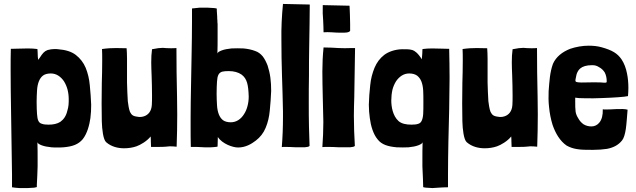

<svg xmlns="http://www.w3.org/2000/svg" viewBox="-20 -747 3229 975"><path d="M79 208H121C134 207 145 207 154 206L167 203V192C168 177 171 112 171 98V51C171 32 171 6 170 -25C171 -19 179 -14 192 -9C205 -4 222 -1 241 1C251 2 261 2 271 2C281 2 292 2 303 1C349 -3 378 -14 400 -40C423 -69 434 -112 439 -147C442 -169 443 -192 443 -215C442 -248 439 -281 436 -314C433 -347 426 -376 415 -403C404 -429 387 -451 365 -468C343 -485 313 -494 275 -497C269 -498 263 -498 257 -498C245 -498 234 -496 222 -493C205 -487 196 -476 182 -454L174 -443L172 -458C171 -478 171 -497 170 -498C155 -500 139 -501 121 -501C89 -501 61 -499 35 -499C34 -468 34 -430 34 -389C34 -322 35 -249 36 -192C38 -91 41 116 41 138V204C52 206 64 207 79 208ZM227 -114C213 -114 202 -115 194 -118C185 -120 179 -125 175 -133C171 -141 169 -153 168 -168C167 -183 166 -203 166 -229C166 -250 167 -269 168 -287C169 -305 172 -320 177 -333C182 -346 189 -356 198 -363C207 -370 221 -374 238 -374C252 -374 265 -370 276 -363C287 -356 297 -346 305 -334C313 -321 319 -307 323 -292C327 -276 329 -260 329 -243C329 -234 329 -224 328 -214C327 -204 325 -194 322 -185C316 -158 303 -140 286 -128C270 -118 250 -114 227 -114Z M610 6C631 6 653 3 673 -4C693 -11 726 -30 745 -54C746 -45 746 -36 746 -29L747 -1H778C818 0 834 -4 842 -4C850 -4 870 -3 877 -2C879 -58 880 -112 880 -166C880 -197 879 -227 879 -257C877 -339 876 -421 876 -503C866 -502 856 -502 847 -502C831 -502 818 -503 807 -504C793 -504 777 -502 752 -497C749 -475 748 -455 748 -430C748 -410 749 -388 750 -361C751 -334 752 -292 752 -262C752 -245 752 -228 751 -214C749 -182 733 -163 710 -156C704 -154 697 -153 691 -153C687 -153 684 -153 680 -154C652 -157 648 -165 640 -179C634 -194 631 -218 629 -233C628 -246 625 -311 625 -328V-364V-450C625 -469 624 -487 623 -502C605 -502 588 -503 570 -503C548 -503 525 -502 498 -498C499 -482 499 -461 499 -438C499 -400 498 -358 497 -326C497 -306 496 -258 496 -221C496 -184 497 -148 497 -131C498 -91 504 -38 519 -25C545 -2 579 6 610 6Z M1189 2C1227 2 1257 -16 1279 -33C1301 -50 1318 -71 1329 -98C1340 -124 1347 -153 1350 -186C1353 -219 1356 -252 1357 -285C1357 -308 1356 -331 1353 -353C1350 -375 1345 -395 1339 -414C1332 -432 1324 -448 1314 -461C1303 -474 1291 -483 1276 -488C1258 -495 1238 -499 1217 -501C1195 -502 1174 -502 1155 -501C1136 -499 1119 -496 1106 -491C1093 -486 1085 -481 1084 -475C1085 -506 1085 -532 1085 -551V-598V-625C1084 -631 1084 -637 1084 -643C1083 -648 1083 -655 1083 -662L1081 -692V-703C1081 -704 1077 -705 1068 -706C1059 -707 1048 -707 1035 -708H993L955 -704V-638C955 -583 954 -527 953 -472C952 -417 951 -362 950 -309C949 -255 948 -202 948 -151V-106C948 -70 948 -35 949 -1C970 -1 992 -1 1017 1C1042 2 1064 1 1084 -2C1085 -3 1085 -6 1085 -9C1085 -13 1086 -29 1086 -42V-51C1110 -16 1162 2 1189 2ZM1152 -126C1135 -126 1121 -130 1112 -137C1103 -144 1096 -154 1091 -167C1086 -180 1083 -195 1082 -213C1081 -230 1080 -250 1080 -271C1080 -297 1081 -318 1082 -333C1083 -348 1085 -359 1089 -367C1093 -375 1099 -380 1108 -383C1116 -385 1127 -386 1141 -386C1168 -386 1190 -380 1207 -368C1235 -347 1241 -316 1243 -257C1243 -240 1241 -224 1237 -209C1233 -193 1227 -179 1219 -167C1211 -154 1201 -144 1190 -137C1179 -130 1166 -126 1152 -126Z M1484 1H1527C1540 0 1549 -2 1552 -6C1551 -33 1550 -65 1549 -104C1548 -142 1548 -183 1548 -227C1548 -271 1548 -317 1549 -364C1549 -411 1549 -457 1550 -501C1551 -545 1551 -586 1552 -625L1553 -724L1417 -727C1411 -666 1408 -606 1409 -545C1409 -484 1410 -424 1412 -363C1414 -302 1416 -242 1417 -181V-151C1417 -100 1415 -50 1411 0C1415 -1 1420 -1 1428 -1C1445 -1 1464 0 1484 1Z M1706 -581H1717C1725 -581 1733 -581 1740 -582C1749 -583 1755 -586 1758 -590V-625C1758 -662 1756 -685 1756 -697L1755 -718L1619 -721C1618 -690 1619 -665 1621 -644C1622 -623 1623 -602 1623 -583C1636 -584 1649 -584 1664 -583C1679 -582 1693 -581 1706 -581ZM1703 1H1757C1770 0 1779 -2 1782 -6C1779 -57 1777 -108 1777 -159C1777 -190 1778 -222 1779 -253L1783 -500V-503H1766C1745 -502 1715 -502 1700 -503C1685 -504 1673 -504 1664 -505C1664 -505 1623 -506 1623 -506C1623 -506 1623 -505 1623 -505C1619 -466 1617 -425 1617 -384C1617 -342 1618 -300 1619 -257L1622 -128C1622 -85 1620 -42 1617 0C1621 -1 1639 -1 1647 -1C1664 -1 1683 0 1703 1Z M2176 208C2185 208 2224 204 2255 204V138C2255 83 2256 27 2257 -28C2258 -83 2260 -138 2261 -192C2262 -245 2262 -298 2263 -350C2263 -401 2262 -451 2261 -499C2235 -499 2207 -501 2175 -501C2157 -501 2141 -500 2126 -498C2125 -497 2125 -494 2125 -491C2125 -477 2124 -471 2122 -446C2102 -478 2086 -489 2074 -493C2057 -498 2036 -497 2021 -497C1985 -496 1952 -484 1931 -468C1909 -451 1893 -429 1882 -403C1871 -376 1863 -347 1860 -314C1856 -281 1854 -248 1853 -215C1853 -192 1855 -169 1858 -147C1863 -107 1876 -65 1897 -40C1918 -12 1951 -3 1994 1C2015 2 2036 2 2055 1C2074 -1 2091 -4 2104 -9C2117 -14 2125 -19 2126 -25C2125 6 2125 32 2125 51V98C2128 161 2128 165 2129 203C2129 204 2134 205 2143 206C2152 207 2163 207 2176 208ZM2069 -114C2042 -114 2019 -119 2004 -132C1974 -159 1967 -206 1967 -237C1967 -255 1969 -274 1973 -292C1977 -307 1983 -321 1991 -334C1999 -346 2009 -356 2020 -363C2031 -370 2044 -374 2058 -374C2075 -374 2088 -370 2098 -363C2107 -356 2115 -346 2120 -333C2125 -320 2128 -305 2129 -287C2130 -269 2130 -250 2130 -229C2130 -203 2130 -183 2129 -168C2128 -153 2125 -141 2121 -133C2117 -125 2111 -120 2103 -118C2094 -115 2083 -114 2069 -114Z M2441 6C2462 6 2484 3 2504 -4C2524 -11 2557 -30 2576 -54C2577 -45 2577 -36 2577 -29L2578 -1H2609C2649 0 2665 -4 2673 -4C2681 -4 2701 -3 2708 -2C2710 -58 2711 -112 2711 -166C2711 -197 2710 -227 2710 -257C2708 -339 2707 -421 2707 -503C2697 -502 2687 -502 2678 -502C2662 -502 2649 -503 2638 -504C2624 -504 2608 -502 2583 -497C2580 -475 2579 -455 2579 -430C2579 -410 2580 -388 2581 -361C2582 -334 2583 -292 2583 -262C2583 -245 2583 -228 2582 -214C2580 -182 2564 -163 2541 -156C2535 -154 2528 -153 2522 -153C2518 -153 2515 -153 2511 -154C2483 -157 2479 -165 2471 -179C2465 -194 2462 -218 2460 -233C2459 -246 2456 -311 2456 -328V-364V-450C2456 -469 2455 -487 2454 -502C2436 -502 2419 -503 2401 -503C2379 -503 2356 -502 2329 -498C2330 -482 2330 -461 2330 -438C2330 -400 2329 -358 2328 -326C2328 -306 2327 -258 2327 -221C2327 -184 2328 -148 2328 -131C2329 -91 2335 -38 2350 -25C2376 -2 2410 6 2441 6Z M2991 14C3017 14 3043 12 3062 9C3094 3 3120 -10 3139 -34C3148 -45 3154 -66 3158 -92C3162 -120 3164 -155 3167 -190C3154 -194 3132 -194 3109 -193C3091 -192 3073 -191 3058 -191C3051 -191 3046 -191 3041 -192C3042 -162 3036 -140 3024 -125C3014 -112 2999 -105 2984 -105C2970 -105 2956 -108 2943 -116C2932 -124 2923 -134 2916 -147C2909 -158 2905 -168 2903 -180C2901 -195 2901 -211 2901 -233V-251C2911 -249 2929 -248 2952 -248C2977 -247 3007 -248 3036 -249C3095 -251 3155 -255 3169 -259C3170 -272 3171 -286 3171 -300C3171 -325 3169 -350 3164 -374C3159 -400 3150 -425 3136 -446C3115 -476 3089 -492 3035 -507C3014 -513 2991 -515 2969 -515C2938 -515 2904 -509 2875 -499C2855 -491 2837 -481 2822 -468C2808 -456 2796 -441 2788 -423C2772 -379 2770 -333 2766 -284C2765 -258 2765 -231 2768 -205C2771 -173 2777 -142 2786 -113C2801 -69 2824 -31 2857 -8C2873 1 2890 7 2909 10C2930 14 2961 14 2991 14ZM3049 -327C3040 -328 3025 -329 2998 -329C2968 -329 2947 -328 2933 -328C2922 -328 2915 -329 2910 -330C2904 -331 2902 -334 2902 -338C2902 -342 2903 -346 2904 -351C2906 -362 2908 -373 2913 -382C2916 -388 2920 -394 2926 -399C2939 -410 2958 -416 2987 -416C3002 -416 3011 -413 3022 -406C3034 -400 3044 -390 3051 -379C3058 -365 3061 -350 3061 -334C3061 -328 3060 -327 3049 -327Z"/></svg>

Font: Londrina Solid CC
Style: CC
Weight: 400
Designer: Marcelo Magalhaes
Foundry: Tipos Pereira
Version: Version 1.003;FEAKit 1.0